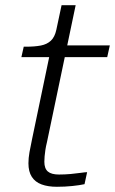

<svg xmlns="http://www.w3.org/2000/svg" viewBox="-20 -711 441 736"><path d="M198 5Q164 5 139.5 -4Q115 -13 102 -33Q89 -53 89 -85Q89 -105 93 -127.5Q97 -150 103 -178L175 -523L210 -537H401L391 -492H62L71 -532H80Q113 -532 136.5 -536.5Q160 -541 175 -555Q190 -569 196 -597L216 -691H270L160 -166Q156 -150 154 -136.5Q152 -123 151 -112Q150 -101 150 -91Q150 -65 163.5 -53.5Q177 -42 206 -42Q229 -42 251 -44Q273 -46 290 -48.5Q307 -51 314 -51L304 -5Q286 -1 257.5 2Q229 5 198 5Z"/></svg>

Font: Roboto Serif 20pt ExtraLight
Style: Italic
Weight: 250
Italic angle: -10°
Version: Version 1.007